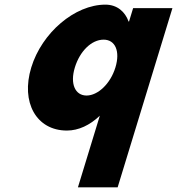

<svg xmlns="http://www.w3.org/2000/svg" viewBox="-20 -548 764 828"><path d="M114.8 -257C68.9 -107 136.6 15 268.4 15C318.8 15 367.3 -8 410.5 -49L316 260H487.3L723.6 -513H554.1L536.4 -455H534.6C519.8 -497 485.5 -528 434.5 -528C302.6 -528 160.6 -407 114.8 -257ZM302.8 -257C324.2 -327 374.4 -377 426.9 -377C477.2 -377 499.1 -327 477.7 -257C456 -186 401.4 -136 353.3 -136C304.4 -136 281.1 -186 302.8 -257Z"/></svg>

Font: Hussar
Style: BdSuprConOblThree
Weight: 700
Foundry: Cannot Into Space Fonts
Version: Version 2.00